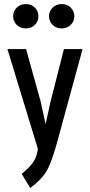

<svg xmlns="http://www.w3.org/2000/svg" viewBox="-20 -763 448 956"><path d="M332.5 -639.4Q314.9 -621.6 287.1 -621.6Q259.3 -621.6 241.7 -639.4Q224.1 -657.2 224.1 -682.1Q224.1 -707 241.7 -724.9Q259.3 -742.7 287.1 -742.7Q314.9 -742.7 332.5 -724.9Q350.1 -707 350.1 -682.1Q350.1 -657.2 332.5 -639.4ZM153.8 -639.4Q136.2 -621.6 108.4 -621.6Q80.6 -621.6 63 -639.4Q45.4 -657.2 45.4 -682.1Q45.4 -707 63 -724.9Q80.6 -742.7 108.4 -742.7Q136.2 -742.7 153.8 -724.9Q171.4 -707 171.4 -682.1Q171.4 -657.2 153.8 -639.4ZM87.9 102.5Q127 71.8 145.8 43.7Q164.6 15.6 168.5 -22L17.1 -518.6H109.9L183.1 -254.9L207 -145L231 -254.4L298.3 -518.6H391.1L264.2 -53.7Q236.8 46.4 211.4 89.4Q186 132.3 130.4 172.9Z"/></svg>

Font: Voltaire
Style: Regular
Weight: 400
Designer: Yvonne Schttler
Foundry: Yvonne Schttler
Version: Version 1.003